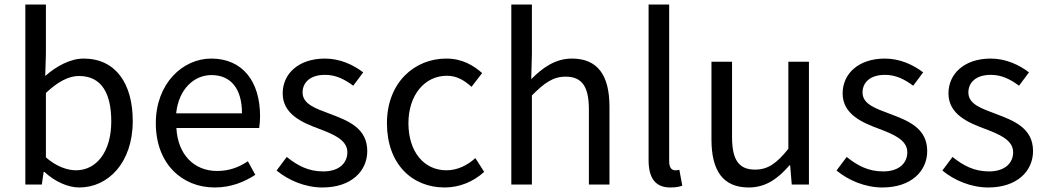

<svg xmlns="http://www.w3.org/2000/svg" viewBox="-20 -816 4624 849"><path d="M331 13C456 13 567 -94 567 -281C567 -447 491 -557 350 -557C290 -557 229 -523 180 -480L183 -578V-796H92V0H165L173 -56H176C224 -12 281 13 331 13ZM316 -63C280 -63 231 -78 183 -120V-405C235 -454 283 -480 329 -480C432 -480 472 -399 472 -279C472 -144 406 -63 316 -63Z M929 13C1003 13 1061 -12 1109 -43L1076 -103C1036 -76 993 -60 940 -60C837 -60 766 -134 760 -250H1126C1128 -263 1130 -282 1130 -302C1130 -457 1052 -557 914 -557C788 -557 669 -447 669 -271C669 -92 785 13 929 13ZM759 -315C770 -422 838 -484 915 -484C1000 -484 1050 -425 1050 -315Z M1406 13C1534 13 1604 -60 1604 -148C1604 -251 1517 -283 1438 -313C1377 -336 1318 -355 1318 -407C1318 -449 1349 -485 1417 -485C1466 -485 1504 -465 1542 -437L1586 -496C1543 -529 1484 -557 1417 -557C1299 -557 1230 -489 1230 -403C1230 -311 1316 -274 1392 -246C1452 -223 1516 -198 1516 -143C1516 -96 1481 -58 1409 -58C1344 -58 1295 -84 1248 -122L1203 -62C1255 -19 1329 13 1406 13Z M1946 13C2011 13 2073 -12 2121 -56L2082 -117C2048 -86 2004 -63 1954 -63C1854 -63 1786 -146 1786 -271C1786 -396 1858 -481 1956 -481C2000 -481 2033 -461 2065 -432L2112 -493C2073 -527 2024 -557 1953 -557C1814 -557 1691 -452 1691 -271C1691 -91 1802 13 1946 13Z M2241 0H2332V-394C2387 -449 2425 -477 2481 -477C2553 -477 2584 -434 2584 -332V0H2675V-344C2675 -483 2623 -557 2509 -557C2435 -557 2379 -516 2329 -466L2332 -578V-796H2241Z M2944 13C2968 13 2984 10 2997 5L2984 -65C2974 -63 2970 -63 2965 -63C2951 -63 2939 -74 2939 -102V-796H2848V-108C2848 -31 2876 13 2944 13Z M3291 13C3366 13 3420 -26 3471 -85H3474L3481 0H3557V-543H3466V-158C3414 -93 3375 -66 3319 -66C3247 -66 3217 -109 3217 -210V-543H3126V-199C3126 -61 3177 13 3291 13Z M3882 13C4010 13 4080 -60 4080 -148C4080 -251 3993 -283 3914 -313C3853 -336 3794 -355 3794 -407C3794 -449 3825 -485 3893 -485C3942 -485 3980 -465 4018 -437L4062 -496C4019 -529 3960 -557 3893 -557C3775 -557 3706 -489 3706 -403C3706 -311 3792 -274 3868 -246C3928 -223 3992 -198 3992 -143C3992 -96 3957 -58 3885 -58C3820 -58 3771 -84 3724 -122L3679 -62C3731 -19 3805 13 3882 13Z M4350 13C4478 13 4548 -60 4548 -148C4548 -251 4461 -283 4382 -313C4321 -336 4262 -355 4262 -407C4262 -449 4293 -485 4361 -485C4410 -485 4448 -465 4486 -437L4530 -496C4487 -529 4428 -557 4361 -557C4243 -557 4174 -489 4174 -403C4174 -311 4260 -274 4336 -246C4396 -223 4460 -198 4460 -143C4460 -96 4425 -58 4353 -58C4288 -58 4239 -84 4192 -122L4147 -62C4199 -19 4273 13 4350 13Z"/></svg>

Font: Noto Sans CJK JP Regular
Style: Regular
Weight: 400
Designer: Ryoko NISHIZUKA (kana & ideographs); Paul D. Hunt (Latin, Greek & Cyrillic); Wenlong ZHANG (bopomofo); Sandoll Communica
Foundry: Adobe Systems Incorporated
Version: Version 1.001;PS 1.001;hotconv 1.0.78;makeotf.lib2.5.61930